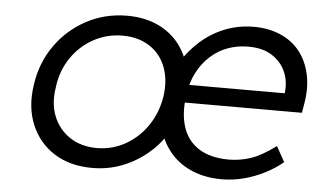

<svg xmlns="http://www.w3.org/2000/svg" viewBox="-43 -599 1117 674"><g transform="rotate(5 515.0 -261.5)"><path d="M303 10Q225 10 169.5 -25Q114 -60 88 -122Q62 -184 74 -263Q85 -341 128 -402Q171 -463 236.5 -498Q302 -533 380 -533Q436 -533 480.5 -514.5Q525 -496 555.5 -461.5Q586 -427 599 -381H572Q601 -428 639.5 -462Q678 -496 725.5 -514.5Q773 -533 826 -533Q879 -533 921 -514.5Q963 -496 989 -462.5Q1015 -429 1025 -383Q1035 -337 1026 -282L1020 -247H592L604 -310H989L948 -274L954 -312Q959 -351 944.5 -385Q930 -419 897 -440.5Q864 -462 813 -462Q775 -462 741.5 -450Q708 -438 680.5 -413.5Q653 -389 634.5 -353.5Q616 -318 610 -272Q601 -208 616.5 -160.5Q632 -113 673 -87Q714 -61 779 -61Q817 -61 855 -73.5Q893 -86 943 -123L973 -69Q947 -47 912.5 -29Q878 -11 839 -0.5Q800 10 759 10Q703 10 657.5 -8.5Q612 -27 581.5 -61.5Q551 -96 537 -142H565Q538 -96 497.5 -62Q457 -28 408 -9Q359 10 303 10ZM313 -61Q368 -61 414.5 -87.5Q461 -114 491.5 -159.5Q522 -205 531 -263Q539 -321 521.5 -366Q504 -411 464.5 -436.5Q425 -462 370 -462Q315 -462 268 -436.5Q221 -411 190 -365.5Q159 -320 152 -263Q142 -205 160 -159.5Q178 -114 218 -87.5Q258 -61 313 -61Z"/></g></svg>

Font: Lexend Light
Style: Italic
Weight: 300
Italic angle: -8.13011°
Designer: Bonnie Shaver-Troup, Thomas Jockin
Foundry: Lexend
Version: Version 1.007